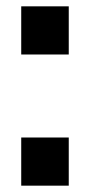

<svg xmlns="http://www.w3.org/2000/svg" viewBox="-20 -586 303 606"><path d="M47 -152V0H197V-152ZM47 -414H197V-566H47Z"/></svg>

Font: Malmofest SemiBold
Style: Regular
Weight: 600
Designer: Jonny Pinhorn (Poppins), Kolossal
Version: Version 1.004;Glyphs 3.1.2 (3151)